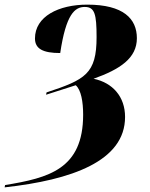

<svg xmlns="http://www.w3.org/2000/svg" viewBox="-100 -569 646 829"><path d="M-78 230 -80 240C209 208 440 127 440 -64C440 -152 386 -212 304 -229C419 -270 491 -318 491 -404C491 -488 433 -549 277 -549C153 -549 51 -498 51 -403C51 -358 86 -340 160 -340C185 -508 223 -539 266 -539C309 -539 317 -508 317 -409C317 -250 268 -225 101 -170L99 -160L227 -201C250 -181 259 -130 259 -74C259 161 111 199 -78 230Z"/></svg>

Font: Noto Serif Display SemiCondensed Black
Style: Italic
Weight: 900
Width: 4
Italic angle: -12°
Designer: Monotype Design Team
Foundry: Monotype Imaging Inc.
Version: Version 2.009